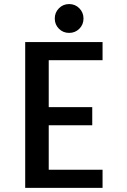

<svg xmlns="http://www.w3.org/2000/svg" viewBox="-20 -902 610 922"><path d="M361 -764Q341 -744 312 -744Q283 -744 263 -764Q243 -784 243 -813Q243 -842 263 -862.2Q283 -882.5 312 -882.5Q341 -882.5 361 -862.2Q381 -842 381 -813Q381 -784 361 -764ZM472.5 -613H214V-387.5H423V-300.5H214V-87H472.5V0H101V-700H472.5Z"/></svg>

Font: League Mono Narrow Medium
Style: Regular
Weight: 500
Width: 3
Designer: Tyler Finck
Foundry: The League of Moveable Type / Tyler Finck
Version: Version 2.210